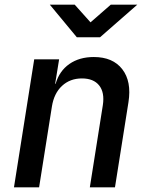

<svg xmlns="http://www.w3.org/2000/svg" viewBox="-20 -805 640 825"><path d="M40 0 127 -550H234L217 -445H219Q235 -500 278 -530Q321 -560 383 -560Q465 -560 505.5 -507.5Q546 -455 532 -366L474 0H366L422 -354Q430 -408 406 -438Q382 -468 332 -468Q281 -468 246.5 -436Q212 -404 203 -347L148 0ZM310 -645 194 -785H301L369 -709L456 -785H570L410 -645Z"/></svg>

Font: NKDuy Mono SemiBold
Style: Italic
Weight: 600
Italic angle: -9°
Monospace: yes
Designer: NKDuy
Foundry: NKDuy
Version: Version 2.251; ttfautohint (v1.8.4.7-5d5b)